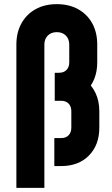

<svg xmlns="http://www.w3.org/2000/svg" viewBox="-20 -786 542 926"><path d="M59 120V-571Q59 -629.5 83.5 -673.5Q108 -717.5 151.8 -741.8Q195.5 -766 254 -766Q312.5 -766 356.5 -741.8Q400.5 -717.5 424.8 -673.5Q449 -629.5 449 -571V-485Q449 -441.5 434.8 -405.8Q420.5 -370 394 -346L391 -400Q422.5 -375.5 440.8 -337.2Q459 -299 459 -250V-170Q459 -87 409 -36Q359 15 274 15H242V-120H274Q298 -120 311 -133.8Q324 -147.5 324 -170V-250Q324 -272.5 311 -286.2Q298 -300 274 -300H244V-435H264Q288 -435 301 -448.8Q314 -462.5 314 -485V-571Q314 -598 297.5 -614.5Q281 -631 254 -631Q227 -631 210.5 -614.5Q194 -598 194 -571V120Z"/></svg>

Font: Mohave Light
Style: Bold
Weight: 700
Version: Version 2.003